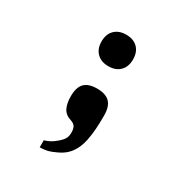

<svg xmlns="http://www.w3.org/2000/svg" viewBox="-165 -689 931 972"><g transform="rotate(30 300.0 -202.5)"><path d="M265 78Q285.5 61 294.2 46.5Q303 32 303 10Q303 -14 294.8 -26Q286.5 -38 267 -44Q234 -54.5 221 -81.2Q208 -108 208 -149Q208 -202 231.8 -225.5Q255.5 -249 305 -249Q355 -249 379 -225Q403 -201 403 -147Q403 -102 400.5 -67.8Q398 -33.5 391 1Q377.5 65.5 338 102Q320.5 118 292.8 131Q265 144 250 148Q241 150.5 227 152.2Q213 154 201 154V113Q220.5 107 234.5 99.5Q248.5 92 265 78ZM204 -467Q204 -510 228.8 -534.5Q253.5 -559 296 -559Q339 -559 363.5 -534.5Q388 -510 388 -467Q388 -424.5 363.5 -399.8Q339 -375 296 -375Q253.5 -375 228.8 -399.8Q204 -424.5 204 -467Z"/></g></svg>

Font: JuliaMono Latin
Style: Regular
Weight: 400
Monospace: yes
Designer: cormullion
Foundry: corm
Version: Version 0.049; ttfautohint (v1.8.4)